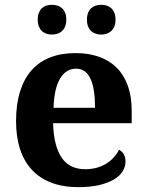

<svg xmlns="http://www.w3.org/2000/svg" viewBox="-20 -770 611 800"><path d="M296.9 -483.9Q254.9 -483.9 230.2 -442.4Q205.6 -400.9 203.1 -320.8H376Q376 -358.9 371.6 -389.2Q367.2 -419.4 357.7 -440.4Q348.1 -461.4 333.3 -472.7Q318.4 -483.9 296.9 -483.9ZM306.2 9.8Q242.7 9.8 194.1 -8.8Q145.5 -27.3 112.8 -62.5Q80.1 -97.7 63.5 -148.7Q46.9 -199.7 46.9 -265.1Q46.9 -335.4 63.5 -388.7Q80.1 -441.9 111.8 -477.5Q143.6 -513.2 189.7 -531Q235.8 -548.8 294.9 -548.8Q349.1 -548.8 392.6 -533.4Q436 -518.1 466.3 -487.8Q496.6 -457.5 512.7 -412.6Q528.8 -367.7 528.8 -308.1V-256.8H201.2Q202.6 -206.5 212.2 -170.4Q221.7 -134.3 238.5 -110.8Q255.4 -87.4 279.5 -76.2Q303.7 -64.9 335 -64.9Q360.8 -64.9 382.8 -71Q404.8 -77.1 422.6 -88.1Q440.4 -99.1 453.9 -114Q467.3 -128.9 476.1 -146Q502.9 -131.3 502.9 -97.2Q502.9 -75.7 491.2 -56.4Q479.5 -37.1 455.1 -22.5Q430.7 -7.8 393.8 1Q356.9 9.8 306.2 9.8ZM137.2 -688Q137.2 -705.1 142.1 -717Q147 -729 155 -736.3Q163.1 -743.7 173.8 -746.8Q184.6 -750 196.3 -750Q208 -750 218.8 -746.8Q229.5 -743.7 237.8 -736.3Q246.1 -729 251.2 -717Q256.3 -705.1 256.3 -688Q256.3 -671.4 251.2 -659.4Q246.1 -647.5 237.8 -640.1Q229.5 -632.8 218.8 -629.4Q208 -626 196.3 -626Q184.6 -626 173.8 -629.4Q163.1 -632.8 155 -640.1Q147 -647.5 142.1 -659.4Q137.2 -671.4 137.2 -688ZM342.3 -688Q342.3 -705.1 347.2 -717Q352.1 -729 360.4 -736.3Q368.7 -743.7 379.4 -746.8Q390.1 -750 402.3 -750Q413.6 -750 424.1 -746.8Q434.6 -743.7 442.9 -736.3Q451.2 -729 456.3 -717Q461.4 -705.1 461.4 -688Q461.4 -671.4 456.3 -659.4Q451.2 -647.5 442.9 -640.1Q434.6 -632.8 424.1 -629.4Q413.6 -626 402.3 -626Q390.1 -626 379.4 -629.4Q368.7 -632.8 360.4 -640.1Q352.1 -647.5 347.2 -659.4Q342.3 -671.4 342.3 -688Z"/></svg>

Font: Droids
Style: b
Weight: 700
Foundry: Ascender Corporation
Version: Version 1.00 build 113